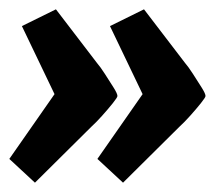

<svg xmlns="http://www.w3.org/2000/svg" viewBox="-33 -442 461 412"><path d="M231 -50 176 -101 273 -240 203 -386 276 -422 364 -307Q371 -299 381 -283.5Q391 -268 399.5 -254.5Q408 -241 408 -236Q408 -233 398 -220.5Q388 -208 375 -193.5Q362 -179 352 -170ZM42 -50 -13 -101 84 -240 14 -386 87 -422 175 -307Q182 -299 192 -283.5Q202 -268 210.5 -254.5Q219 -241 219 -236Q219 -233 209 -220.5Q199 -208 186 -193.5Q173 -179 163 -170Z"/></svg>

Font: Faustina ExtraBold
Style: Italic
Weight: 800
Italic angle: -8°
Designer: Alfonso Garcia
Foundry: http://www.omnibus-type.com
Version: Version 1.200